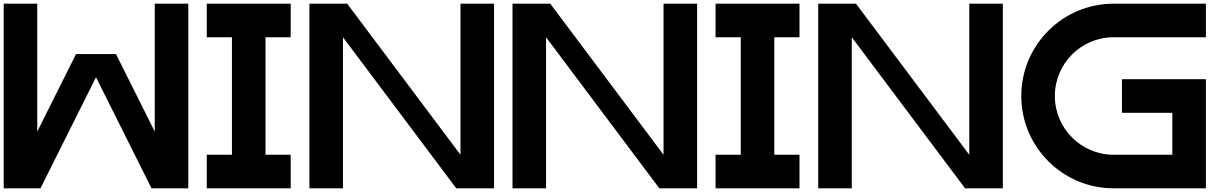

<svg xmlns="http://www.w3.org/2000/svg" viewBox="-20 -820 6652 1040"><path d="M608.3 -527.2H391.7L181.8 -107.5V-800H0V200H199.2L500 -401.7L800.8 200H1000V-800H818.2V-107.5Z M1418.2 18.2V-618.2H1554.6V-800H1100V-618.2H1236.4V18.2H1100V200H1554.6V18.2Z M1860.6 -800H1656V200H1837.8V-618.2L2451.4 200H2656V-800H2474.2V18.2Z M2960.6 -800H2756V200H2937.8V-618.2L3551.4 200H3756V-800H3574.2V18.2Z M4174.2 18.2V-618.2H4310.6V-800H3856V-618.2H3992.4V18.2H3856V200H4310.6V18.2Z M4616.6 -800H4412V200H4593.8V-618.2L5207.4 200H5412V-800H5230.2V18.2Z M6012 -618.2H6512V-800H6012C5736 -800 5512 -576 5512 -300C5512 -24 5736 200 6012 200H6512V-391H6057.4V-209H6330.2V18.2H6012C5836.4 18.2 5693.8 -124.4 5693.8 -300C5693.8 -475.6 5836.4 -618.2 6012 -618.2Z"/></svg>

Font: Kubos
Style: Light
Weight: 300
Version: Version 001.000